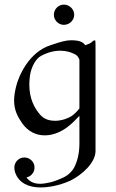

<svg xmlns="http://www.w3.org/2000/svg" viewBox="-20 -595 510 844"><path d="M306.2 -529.8C306.2 -554.7 285.2 -574.7 260.7 -574.7C236.8 -574.7 216.8 -554.7 216.8 -529.8C216.8 -505.9 236.8 -485.8 260.7 -485.8C285.2 -485.8 306.2 -505.9 306.2 -529.8ZM397 -418C391.1 -418 384.8 -411.1 379.9 -407.2C376 -403.8 360.8 -398.9 355 -396C348.1 -404.8 338.9 -418 293.9 -418C272.9 -418 253.9 -414.1 201.2 -396C106.9 -365.2 62 -261.2 50.8 -214.8C44.9 -190.9 42 -170.9 42 -152.8C42 -109.9 58.1 -81.1 79.1 -50.8C105 -16.1 139.2 0 176.8 0C215.8 0 258.8 -17.1 299.8 -56.2C308.1 -64 318.8 -75.2 329.1 -85.9V36.1C329.1 82 318.8 116.2 306.2 141.1C299.8 152.8 288.1 167 274.9 175.8C259.8 187 220.2 202.1 203.1 206.1C191.9 208 174.8 212.9 157.2 212.9C134.8 212.9 112.8 207 96.2 185.1C116.2 181.2 131.8 163.1 131.8 141.1C131.8 117.2 111.8 97.2 86.9 97.2C63 97.2 43 117.2 43 141.1C43 148.9 45.9 165 49.8 170.9C64.9 208 104 229 158.2 229C213.9 229 265.1 210 289.1 199.2C341.8 172.9 399.9 120.1 399.9 68.8V-395C399.9 -405.8 399.9 -418 397 -418ZM160.2 -349.1C173.8 -356.9 206.1 -372.1 244.1 -372.1C272 -372.1 293 -365.2 310.1 -356C318.8 -352.1 325.2 -342.8 329.1 -333V-118.2C318.8 -105 305.2 -91.8 294.9 -85C280.8 -75.2 251 -64 222.2 -64C199.2 -64 175.8 -69.8 158.2 -88.9C129.9 -120.1 108.9 -163.1 108.9 -223.1C108.9 -235.8 109.9 -249 111.8 -263.2C118.2 -305.2 140.1 -338.9 160.2 -349.1Z"/></svg>

Font: Pierce
Style: Roman
Weight: 500
Version: Version 0.2.0